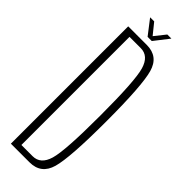

<svg xmlns="http://www.w3.org/2000/svg" viewBox="-260 -772 781 781"><g transform="rotate(45 130.0 -382.0)"><path d="M23 0V-675H130Q196.5 -675 215 -609.8Q233.5 -544.5 233.5 -337.2Q233.5 -130 215 -65Q196.5 0 130 0ZM57 -26.5H121.5Q167 -26.5 183.2 -81Q199.5 -135.5 199.5 -337.5Q199.5 -539 183.2 -593.8Q167 -648.5 121.5 -648.5H57ZM109 -700.5 60 -764H83.5L121.5 -717L159 -764H182.5L133 -700.5Z"/></g></svg>

Font: Anybody Condensed ExtraLight
Style: Regular
Weight: 200
Width: 3
Designer: Tyler Finck
Foundry: Etcetera Type Company
Version: Version 1.010; ttfautohint (v1.8.3) -l 8 -r 50 -G 200 -x 14 